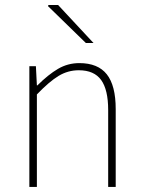

<svg xmlns="http://www.w3.org/2000/svg" viewBox="-20 -740 566 760"><path d="M96.2 0V-478H122.1L126 -401.9H127.9Q170.9 -444.8 209.7 -467.5Q248.5 -490.2 293.9 -490.2Q367.7 -490.2 402.8 -445.8Q438 -401.4 438 -308.1V0H408.2V-304.2Q408.2 -384.8 380.4 -423.3Q352.5 -461.9 292 -461.9Q249 -461.9 212.2 -439.7Q175.3 -417.5 126 -366.2V0ZM319.8 -569.8 169.9 -715.8 171.9 -720.2H210L350.1 -569.8Z"/></svg>

Font: Source Sans 3 ExtraLight
Style: Regular
Weight: 200
Designer: Paul D. Hunt
Foundry: Adobe
Version: Version 3.052;hotconv 1.1.0;makeotfexe 2.6.0